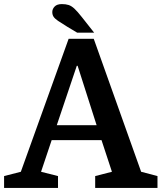

<svg xmlns="http://www.w3.org/2000/svg" viewBox="-33 -920 791 940"><path d="M515 -79 464 -234H220L168 -79L251 -58V0H-13V-58L69 -79L303 -730H426L658 -79L738 -58V0H433V-58ZM343 -598 245 -307H440L347 -598ZM368 -836 428 -760H345L298 -788Q267 -807 251 -818Q235 -829 229 -838.5Q223 -848 223 -861Q223 -876 234.5 -888Q246 -900 270 -900Q289 -900 303 -895.5Q317 -891 331.5 -877.5Q346 -864 368 -836Z"/></svg>

Font: Domine
Style: Regular
Weight: 400
Designer: Pablo Impallari, Rodrigo Fuenzalida, Brenda Gallo
Foundry: Pablo Impallari, Rodrigo Fuenzalida, Brenda Gallo
Version: Version 2.000;September 19, 2022;FontCreator 14.0.0.2877 64-